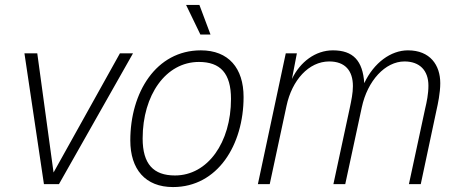

<svg xmlns="http://www.w3.org/2000/svg" viewBox="-20 -746 1865 778"><path d="M158 0H219L519 -530H466L197 -47L131 -530H79Z M792 -606H833L788 -726H734ZM681 12C862 12 967 -159 967 -353C967 -470 906 -542 794 -542C612 -542 508 -371 508 -177C508 -60 569 12 681 12ZM689 -35C602 -35 558 -81 558 -185C558 -361 652 -495 786 -495C873 -495 916 -449 916 -345C916 -169 822 -35 689 -35Z M1025 0H1073L1141 -317C1163 -421 1231 -497 1314 -497C1378 -497 1410 -460 1410 -397C1410 -369 1404 -340 1397 -307L1331 0H1379L1446 -311C1469 -419 1541 -497 1619 -497C1680 -497 1716 -461 1716 -399C1716 -365 1709 -332 1703 -307L1637 0H1685L1749 -301C1754 -323 1764 -369 1764 -409C1764 -482 1723 -542 1633 -542C1564 -542 1495 -492 1456 -409C1450 -500 1411 -542 1329 -542C1258 -542 1196 -495 1163 -426L1183 -530H1138Z"/></svg>

Font: Geist ExtraLight
Style: Italic
Weight: 200
Italic angle: -12°
Designer: Basement.studio, Andrés Briganti, Mateo Zaragoza
Foundry: Basement.studio, Vercel, Andrés Briganti, Guido Ferreyra, Mateo Zaragoza
Version: Version 1.500